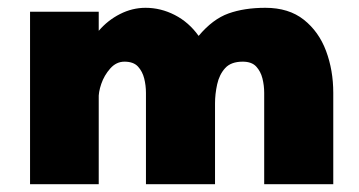

<svg xmlns="http://www.w3.org/2000/svg" viewBox="-20 -471 921 492"><path d="M57 1V-441H233V-392Q256 -419 287.5 -435Q319 -451 353 -451Q392 -451 428 -432.5Q464 -414 489 -379Q525 -422 565.5 -436.5Q606 -451 660 -451Q720 -451 758.5 -420.5Q797 -390 815.5 -340.5Q834 -291 834 -233V1H657V-233Q657 -252 652.5 -270Q648 -288 636.5 -300.5Q625 -313 602 -313Q572 -313 557 -296.5Q542 -280 536.5 -255Q531 -230 531 -206V1H354V-233Q354 -252 349.5 -270Q345 -288 333.5 -300.5Q322 -313 299 -313Q278 -313 262.5 -295.5Q247 -278 239.5 -256Q232 -234 233 -218V1Z"/></svg>

Font: Teachers ExtraBold
Style: Regular
Weight: 800
Designer: Alfredo Marco Pradil, Chank Diesel
Version: Version 1.001